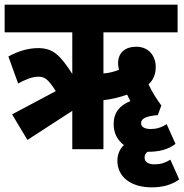

<svg xmlns="http://www.w3.org/2000/svg" viewBox="-20 -642 791 826"><path d="M98 -40 291 -165V0H425V-211C461 -215 497 -224 527 -235C531 -226 536 -216 541 -207C495 -189 469 -158 469 -108C469 -69 485 -39 513 -18C495 -1 485 23 485 49C485 120 544 164 633 164C680 164 719 153 751 130L713 45C690 59 670 65 645 65C619 65 602 55 602 36C602 26 606 17 615 11C615 11 616 11 617 11C664 11 702 2 735 -23L697 -108C674 -93 652 -87 629 -87C600 -87 587 -97 587 -112C587 -132 607 -142 659 -147L674 -188C654 -216 633 -248 619 -279C643 -301 650 -328 650 -354C650 -399 622 -441 566 -441C520 -441 488 -417 488 -369C488 -359 490 -351 492 -342C473 -334 451 -328 425 -326V-503H744V-622H0V-503H291V-324C238 -406 208 -435 144 -435C100 -435 59 -422 16 -399L58 -283C88 -299 118 -312 145 -312C172 -312 187 -302 220 -250L32 -150Z"/></svg>

Font: Noto Sans Devanagari ExtraCondensed ExtraBold
Style: Regular
Weight: 800
Width: 2
Designer: Jelle Bosma - Monotype Design Team
Foundry: Monotype Imaging Inc.
Version: Version 2.004